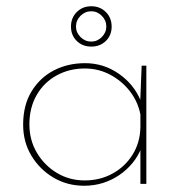

<svg xmlns="http://www.w3.org/2000/svg" viewBox="-20 -588 582 614"><path d="M249 6Q195 6 151 -20Q107 -46 80.5 -90Q54 -134 54 -189Q54 -252 81 -296Q108 -340 152.5 -363Q197 -386 252 -386Q311 -386 359.5 -352.5Q408 -319 430 -266L428 -253L433 -378H448V0H429V-129L432 -115Q422 -89 404 -67Q386 -45 362 -28.5Q338 -12 309.5 -3Q281 6 249 6ZM251 -11Q300 -11 340 -33Q380 -55 404 -93.5Q428 -132 429 -181V-222Q421 -263 395.5 -296Q370 -329 332.5 -349Q295 -369 251 -369Q202 -369 161.5 -347Q121 -325 97.5 -284.5Q74 -244 74 -190Q74 -140 98 -99.5Q122 -59 162 -35Q202 -11 251 -11ZM207 -503Q207 -531 225.5 -549.5Q244 -568 272 -568Q300 -568 318.5 -549.5Q337 -531 337 -503Q337 -475 318.5 -457Q300 -439 272 -439Q244 -439 225.5 -457Q207 -475 207 -503ZM223 -503Q223 -484 237.5 -469.5Q252 -455 272 -455Q291 -455 305.5 -469.5Q320 -484 320 -503Q320 -523 305.5 -537.5Q291 -552 272 -552Q252 -552 237.5 -537.5Q223 -523 223 -503Z"/></svg>

Font: Josefin Sans Thin Thin
Style: Regular
Weight: 250
Version: Version 2.001